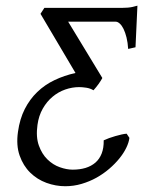

<svg xmlns="http://www.w3.org/2000/svg" viewBox="-20 -643 520 678"><path d="M43.5 -177.7Q49.8 -223.1 67.4 -257.8Q85 -292.5 111.6 -318.1Q138.2 -343.8 172.6 -360.1Q207 -376.5 246.6 -385.3L123 -594.2L136.7 -615.2H411.1Q421.9 -615.2 430.7 -616Q439.5 -616.7 447.5 -618.4Q455.6 -620.1 465.3 -623L458.5 -476.1L432.6 -470.2Q431.2 -492.7 426.8 -510.5Q422.4 -528.3 416.3 -540.8Q410.2 -553.2 402.8 -559.8Q395.5 -566.4 388.7 -566.4H220.7L341.3 -367.7L340.8 -367.2H341.3Q335.9 -357.4 327.9 -346.2Q319.8 -335 310.1 -324.2Q298.8 -331.1 284.4 -333.3Q270 -335.4 259.8 -335.4Q234.9 -335.4 210.4 -326.9Q186 -318.4 165.8 -301.5Q145.5 -284.7 131.1 -259.5Q116.7 -234.4 112.3 -201.7Q106.4 -159.2 117.2 -129.2Q127.9 -99.1 147.5 -80.1Q167 -61 191.2 -52.5Q215.3 -43.9 236.8 -43.9Q261.7 -43.9 282 -50Q302.2 -56.2 316.9 -68.8Q331.5 -81.5 339.1 -101.1Q346.7 -120.6 346.2 -147.5Q354.5 -151.4 365.2 -155.3Q376 -159.2 387.2 -162.4Q398.4 -165.5 408.9 -168Q419.4 -170.4 427.2 -170.9L437 -156.2Q435.1 -140.1 426 -121.3Q417 -102.5 401.6 -83.5Q386.2 -64.5 365.7 -46.9Q345.2 -29.3 320.8 -15.6Q296.4 -2 268.3 6.3Q240.2 14.6 210.4 14.6Q176.8 14.6 144 2.7Q111.3 -9.3 86.7 -33.4Q62 -57.6 49.3 -93.8Q36.6 -129.9 43.5 -177.7Z"/></svg>

Font: Gentium Plus Phon
Style: Italic
Weight: 400
Italic angle: -8°
Designer: J. Victor Gaultney, Annie Olsen, Iska Routamaa, Becca Hirsbrunner
Foundry: SIL International
Version: Version 5.000